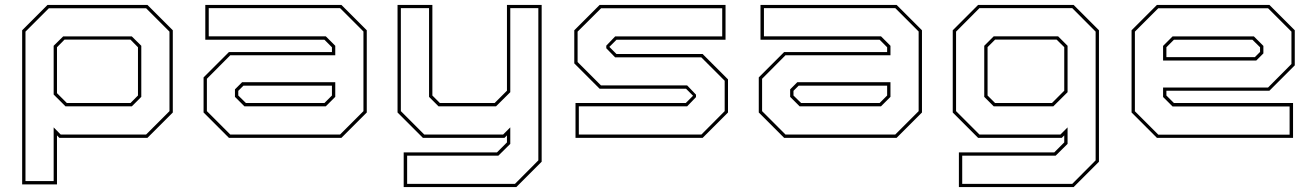

<svg xmlns="http://www.w3.org/2000/svg" viewBox="-20 -560 5342 780"><path d="M70 189V-437L173 -540H579L682 -437V-103L579 0H221L211.5 -10V189ZM83.5 175.5H198V-42.5L226.5 -13.5H573.5L668.5 -108.5V-431.5L573.5 -526.5H178.5L83.5 -431.5ZM246 -128 198 -176V-374L236.5 -412H515.5L554 -374V-166.5L515.5 -128ZM251.5 -141.5H510L540.5 -172V-368L510 -399H242L211.5 -368V-181.5Z M910 0 807 -103V-245.5L910 -348.5H1328.5V-368L1298 -398.5H814V-540H1367L1470 -437V-103L1367 0ZM915.5 -13.5H1361.5L1456.5 -108.5V-432L1361.5 -527H828V-412.5H1303.5L1342 -374V-335.5H915.5L820.5 -240V-108.5ZM973 -128 934.5 -166.5V-197L963.5 -226H1342V-166.5L1303.5 -128ZM979 -141.5H1298L1328.5 -172V-212H969L948 -191V-172Z M1698 0 1595 -103V-540H1736.5V-172L1767 -141.5H1989.5L2039.5 -191.5V-540H2180.5V97L2077.5 200H1620V59H1999L2039.5 18.5V-10L2029.5 0ZM1634 187H2072L2167 91.5V-527H2053V-185.5L1995 -128H1761.5L1723 -166.5V-527H1608.5V-108.5L1703.5 -13.5H2024L2053 -42.5V24.5L2004.5 72.5H1634Z M2318 0V-141.5H2766L2795.5 -171L2767 -199.5H2416L2313 -302.5V-437L2416 -540H2927.5V-398.5H2484.5L2455.5 -369.5L2484.5 -340.5H2834.5L2937.5 -237.5V-103L2834.5 0ZM2331.5 -13.5H2829.5L2924 -108.5V-232L2829 -327H2479L2443 -364V-374.5L2479 -412H2914V-526.5H2422L2326.5 -431.5V-308L2421.5 -213H2771.5L2807.5 -175.5V-165.5L2771.5 -128H2331.5Z M3165.5 0 3062.5 -103V-245.5L3165.5 -348.5H3584V-368L3553.5 -398.5H3069.5V-540H3622.5L3725.5 -437V-103L3622.5 0ZM3171 -13.5H3617L3712 -108.5V-432L3617 -527H3083.5V-412.5H3559L3597.5 -374V-335.5H3171L3076 -240V-108.5ZM3228.5 -128 3190 -166.5V-197L3219 -226H3597.5V-166.5L3559 -128ZM3234.5 -141.5H3553.5L3584 -172V-212H3224.5L3203.5 -191V-172Z M3875.5 200V59H4263L4303.5 18.5V-10L4293.5 0H3953.5L3850.5 -103V-437L3953.5 -540H4341.5L4444.5 -437V97L4341.5 200ZM3889 187H4336L4431 91.5V-431.5L4336 -527H3959L3864 -431.5V-108.5L3959 -13.5H4288L4317 -42.5V24.5L4268.5 72.5H3889ZM4017 -128 3978.5 -166.5V-374L4017 -412.5H4278.5L4317 -374V-185.5L4259 -128ZM4022.5 -141.5H4253.5L4303.5 -191.5V-368.5L4272.5 -399H4022.5L3992 -368.5V-172Z M5137 -540 5240 -437V-294.5L5137 -191.5H4718.5V-172L4749 -141.5H5233V0H4680L4577 -103V-437L4680 -540ZM5131.5 -526.5H4685.5L4590.5 -431.5V-108L4685.5 -13H5219V-127.5H4743.5L4705 -166V-204.5H5131.5L5226.5 -300V-431.5ZM5074 -412 5112.5 -373.5V-343L5083.5 -314H4705V-373.5L4743.5 -412ZM5068 -398.5H4749L4718.5 -368V-328H5078L5099 -349V-368Z"/></svg>

Font: Tourney Expanded Thin
Style: Regular
Weight: 100
Width: 7
Designer: Tyler Finck
Foundry: Etcetera Type Co
Version: Version 1.010; ttfautohint (v1.8.3)